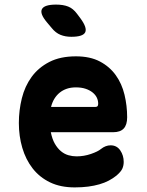

<svg xmlns="http://www.w3.org/2000/svg" viewBox="-20 -805 640 835"><path d="M461 -173Q488 -173 503 -151Q518 -129 518 -101Q518 -85 512 -71.5Q506 -58 486 -41Q471 -29 453 -19.5Q435 -10 412.5 -3.5Q390 3 363.5 6.5Q337 10 305 10Q243 10 197.5 -12Q152 -34 122 -72.5Q92 -111 77 -162Q62 -213 62 -270Q62 -325 75 -377.5Q88 -430 117.5 -470.5Q147 -511 194.5 -535.5Q242 -560 310 -560Q372 -560 414.5 -537.5Q457 -515 483.5 -478Q510 -441 521.5 -393Q533 -345 533 -295Q533 -262 518 -246Q503 -230 472 -230H201Q207 -200 218.5 -180Q230 -160 245 -147.5Q260 -135 277.5 -130Q295 -125 313 -125Q345 -125 375.5 -135.5Q406 -146 419 -157Q429 -165 439.5 -169Q450 -173 461 -173ZM202 -340H395Q401 -340 404 -343Q407 -346 407 -354Q407 -368 401 -380.5Q395 -393 382.5 -403Q370 -413 352 -419Q334 -425 310 -425Q288 -425 270.5 -419Q253 -413 239.5 -402Q226 -391 216.5 -375.5Q207 -360 202 -340ZM205 -683 184 -708Q152 -746 162.5 -765.5Q173 -785 224 -785Q255 -785 276.5 -776.5Q298 -768 315 -745L330 -725Q360 -684 350.5 -664.5Q341 -645 290 -645Q264 -645 243 -653.5Q222 -662 205 -683Z"/></svg>

Font: Maple Mono NL ExtraBold
Style: Regular
Weight: 800
Monospace: yes
Designer: subframe7536
Version: Version 7.000